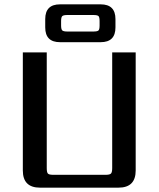

<svg xmlns="http://www.w3.org/2000/svg" viewBox="-20 -863 730 883"><path d="M511 -775V-737Q511 -669 443 -669H256Q188 -669 188 -737V-775Q188 -843 256 -843H443Q511 -843 511 -775ZM438 -746V-766Q438 -784 433 -789Q428 -794 409 -794H290Q272 -794 266.5 -789Q261 -784 261 -766V-746Q261 -728 266.5 -723Q272 -718 290 -718H409Q428 -718 433 -723Q438 -728 438 -746ZM195 -622V-90Q195 -70 200.5 -64.5Q206 -59 226 -59H465Q484 -59 490 -64.5Q496 -70 496 -90V-622H604V-79Q604 0 525 0H164Q85 0 85 -79V-622Z"/></svg>

Font: Sarpanch Medium
Style: Regular
Weight: 500
Designer: Manushi Parikh (Devanagari and Latin), Jyotish Sonowal (Devanagari)
Foundry: Indian Type Foundry
Version: Version 2.004;PS 1.0;hotconv 1.0.78;makeotf.lib2.5.61930; tt